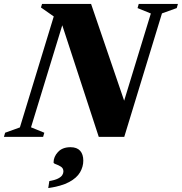

<svg xmlns="http://www.w3.org/2000/svg" viewBox="-55 -695 924 975"><path d="M593.5 -131 544.5 -82.5 711 -626.5 643.5 -654 649.5 -675H848.5L842.5 -654L767.5 -627L576 0H446.5L249 -604L277.5 -620L102.5 -48.5L170 -21L164 0H-35L-29 -21L46 -48L218 -611.5L153 -657L158.5 -675H407.5ZM217 130Q217 101 239.5 76.8Q262 52.5 303 52.5Q335.5 52.5 351.8 70.5Q368 88.5 368 121Q368 151.5 351.5 180Q335 208.5 296 229.5Q257 250.5 190 260L195.5 224.5Q224.5 219.5 240 211.5Q255.5 203.5 261.2 194.2Q267 185 267 175.5Q267 159.5 254.5 151.5Q242 143.5 229.5 139.2Q217 135 217 130Z"/></svg>

Font: Newsreader 24pt ExtraBold
Style: Italic
Weight: 800
Italic angle: -17°
Designer: Hugues Gentile
Foundry: Production Type
Version: Version 1.003